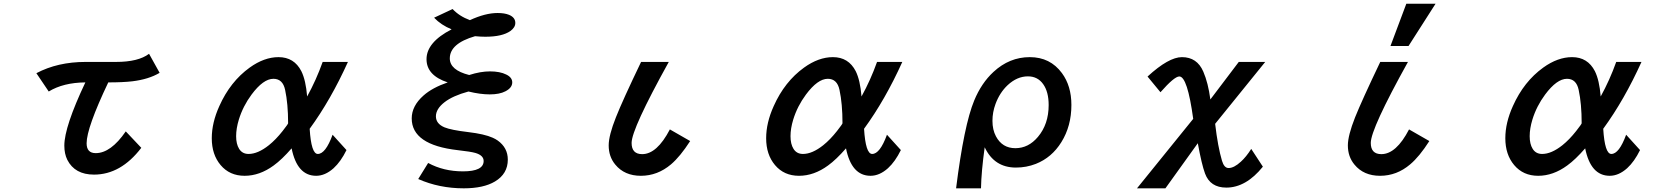

<svg xmlns="http://www.w3.org/2000/svg" viewBox="-20 -900 9040 1039"><path d="M176.8 -503.9Q292 -564.9 442.9 -564.9H607.9Q728.5 -564.9 786.6 -608.9L843.8 -505.9Q784.7 -470.7 695.8 -460Q645.5 -454.1 565.9 -454.1Q448.7 -208 448.7 -124.5Q448.7 -71.3 498 -71.3Q579.6 -71.3 660.6 -189L744.6 -100.1Q633.8 44.9 488.8 44.9Q384.8 44.9 344.2 -35.2Q328.1 -67.9 328.1 -112.3Q328.1 -213.4 441.9 -454.1Q322.8 -453.1 243.7 -404.8Z M1855 -87.9Q1824.7 -25.9 1785.2 10.3Q1739.3 51.3 1690.9 51.3Q1587.9 51.3 1558.1 -97.2Q1505.4 -36.6 1460.9 -4.4Q1384.8 51.3 1303.7 51.3Q1222.7 51.3 1173.8 -6.8Q1126 -63.5 1126 -151.9Q1126 -235.8 1167 -326.2Q1226.1 -458.5 1331.1 -534.2Q1409.7 -590.8 1487.3 -590.8Q1571.8 -590.8 1610.8 -514.6Q1634.8 -466.3 1642.1 -377.9Q1690.9 -466.3 1726.1 -564.9H1862.8Q1770 -359.4 1655.8 -203.1Q1664.1 -66.9 1699.7 -66.9Q1741.7 -66.9 1779.8 -170.9ZM1539.1 -232.9Q1539.1 -338.4 1522.9 -413.6Q1510.3 -473.6 1459.5 -473.6Q1404.8 -473.6 1341.3 -388.2Q1294.9 -325.7 1272.5 -252.9Q1257.8 -204.6 1257.8 -163.1Q1257.8 -120.6 1273.9 -94.7Q1291 -66.9 1325.2 -66.9Q1375.5 -66.9 1435.1 -114.3Q1472.7 -144.5 1509.3 -190.9Q1539.1 -229 1539.1 -232.9Z M2296.9 -18.1Q2380.4 27.3 2485.4 27.3Q2597.2 27.3 2597.2 -28.8Q2597.2 -59.1 2552.7 -72.3Q2527.3 -79.6 2457.5 -87.4Q2208 -115.7 2208 -259.3Q2208 -326.7 2272 -383.3Q2319.3 -425.3 2402.8 -454.1Q2288.1 -491.7 2288.1 -579.6Q2288.1 -671.4 2423.8 -741.2Q2366.7 -764.6 2329.1 -804.2L2429.2 -851.1Q2465.8 -812 2522.9 -791Q2606.4 -829.6 2672.4 -829.6Q2710.4 -829.6 2734.4 -819.8Q2768.6 -805.7 2768.6 -775.9Q2768.6 -751.5 2742.2 -732.4Q2698.2 -701.2 2606 -701.2Q2581.1 -701.2 2550.8 -704.1Q2414.1 -664.6 2414.1 -584Q2414.1 -520.5 2519 -494.1Q2580.1 -513.7 2631.3 -513.7Q2685.5 -513.7 2719.7 -496.6Q2752 -481 2752 -454.1Q2752 -424.8 2714.8 -405.8Q2683.1 -389.2 2630.4 -389.2Q2578.6 -389.2 2515.1 -404.8Q2430.2 -381.8 2385.3 -346.7Q2338.9 -310.5 2338.9 -270.5Q2338.9 -230.5 2385.3 -210.9Q2420.4 -196.3 2514.6 -185.1Q2601.1 -174.8 2646 -154.8Q2661.6 -147.9 2673.3 -139.6Q2728 -100.6 2728 -36.1Q2728 40.5 2658.7 82Q2596.7 119.1 2489.7 119.1Q2356.9 119.1 2243.2 68.8Z M3714.8 -136.7Q3660.6 -52.7 3611.3 -10.7Q3538.1 51.3 3448.2 51.3Q3359.4 51.3 3309.6 -9.3Q3273.9 -52.2 3273.9 -113.3Q3273.9 -167 3313 -265.1Q3348.6 -355.5 3449.2 -564.9H3599.1Q3397.9 -202.1 3397.9 -126.5Q3397.9 -65.9 3455.1 -65.9Q3535.2 -65.9 3605 -199.7Z M4855 -87.9Q4824.7 -25.9 4785.2 10.3Q4739.3 51.3 4690.9 51.3Q4587.9 51.3 4558.1 -97.2Q4505.4 -36.6 4460.9 -4.4Q4384.8 51.3 4303.7 51.3Q4222.7 51.3 4173.8 -6.8Q4126 -63.5 4126 -151.9Q4126 -235.8 4167 -326.2Q4226.1 -458.5 4331.1 -534.2Q4409.7 -590.8 4487.3 -590.8Q4571.8 -590.8 4610.8 -514.6Q4634.8 -466.3 4642.1 -377.9Q4690.9 -466.3 4726.1 -564.9H4862.8Q4770 -359.4 4655.8 -203.1Q4664.1 -66.9 4699.7 -66.9Q4741.7 -66.9 4779.8 -170.9ZM4539.1 -232.9Q4539.1 -338.4 4522.9 -413.6Q4510.3 -473.6 4459.5 -473.6Q4404.8 -473.6 4341.3 -388.2Q4294.9 -325.7 4272.5 -252.9Q4257.8 -204.6 4257.8 -163.1Q4257.8 -120.6 4273.9 -94.7Q4291 -66.9 4325.2 -66.9Q4375.5 -66.9 4435.1 -114.3Q4472.7 -144.5 4509.3 -190.9Q4539.1 -229 4539.1 -232.9Z M5153.8 119.1Q5196.8 -223.6 5252 -356.4Q5291 -450.7 5356 -510.7Q5442.4 -590.8 5552.7 -590.8Q5663.1 -590.8 5726.6 -504.4Q5777.8 -435.1 5777.8 -332Q5777.8 -217.8 5723.6 -130.9Q5671.9 -47.4 5585.4 -13.2Q5534.2 6.8 5477.5 6.8Q5360.4 6.8 5308.6 -103Q5290.5 27.3 5288.6 119.1ZM5542.5 -486.8Q5483.9 -486.8 5432.6 -439Q5389.6 -398.4 5367.2 -337.4Q5350.6 -292.5 5350.6 -246.1Q5350.6 -197.8 5369.6 -162.1Q5403.8 -98.1 5474.6 -98.1Q5545.4 -98.1 5596.7 -159.2Q5654.8 -228 5654.8 -331.5Q5654.8 -403.3 5625 -444.8Q5595.2 -486.8 5542.5 -486.8Z M6683.6 -564.9H6826.7L6555.7 -230Q6570.3 -105.5 6592.8 -29.8Q6604.5 9.3 6628.4 9.3Q6657.7 9.3 6694.8 -24.9Q6723.6 -50.8 6751 -94.2L6814 2Q6722.7 115.2 6616.2 115.2Q6529.3 115.2 6501 39.1Q6482.4 -11.7 6461.9 -125L6286.6 119.1H6132.8L6437 -256.8Q6405.8 -486.3 6361.8 -486.3Q6335 -486.3 6259.8 -400.9L6189.9 -485.8Q6304.2 -590.8 6376 -590.8Q6458 -590.8 6491.7 -512.2Q6518.1 -451.2 6529.8 -361.8Z M7504.4 -650.9 7590.3 -879.9H7748.5L7602.1 -650.9ZM7605 -199.7 7714.8 -136.7Q7661.1 -52.7 7611.3 -10.7Q7538.6 51.3 7448.2 51.3Q7359.4 51.3 7309.6 -9.3Q7273.9 -52.2 7273.9 -113.3Q7273.9 -166.5 7313 -265.1Q7349.6 -356.4 7449.2 -564.9H7599.1Q7397.9 -202.6 7397.9 -126.5Q7397.9 -65.9 7455.1 -65.9Q7535.6 -65.9 7605 -199.7Z M8855 -87.9Q8824.7 -25.9 8785.2 10.3Q8739.3 51.3 8690.9 51.3Q8587.9 51.3 8558.1 -97.2Q8505.4 -36.6 8460.9 -4.4Q8384.8 51.3 8303.7 51.3Q8222.7 51.3 8173.8 -6.8Q8126 -63.5 8126 -151.9Q8126 -235.8 8167 -326.2Q8226.1 -458.5 8331.1 -534.2Q8409.7 -590.8 8487.3 -590.8Q8571.8 -590.8 8610.8 -514.6Q8634.8 -466.3 8642.1 -377.9Q8690.9 -466.3 8726.1 -564.9H8862.8Q8770 -359.4 8655.8 -203.1Q8664.1 -66.9 8699.7 -66.9Q8741.7 -66.9 8779.8 -170.9ZM8539.1 -232.9Q8539.1 -338.4 8522.9 -413.6Q8510.3 -473.6 8459.5 -473.6Q8404.8 -473.6 8341.3 -388.2Q8294.9 -325.7 8272.5 -252.9Q8257.8 -204.6 8257.8 -163.1Q8257.8 -120.6 8273.9 -94.7Q8291 -66.9 8325.2 -66.9Q8375.5 -66.9 8435.1 -114.3Q8472.7 -144.5 8509.3 -190.9Q8539.1 -229 8539.1 -232.9Z"/></svg>

Font: FORM UDPGothic
Style: Bold
Weight: 700
Foundry: Pronama LLC
Version: Version 1.051